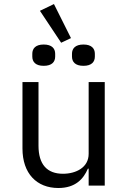

<svg xmlns="http://www.w3.org/2000/svg" viewBox="-20 -925 640 957"><path d="M421.9 0H502.1V-516H421.9V-158C421.9 -89.8 358 -58.9 294 -58.9C214.8 -58.9 171.9 -105.1 171.9 -198.9V-516H92V-185C92 -60 163 12.1 271 12.1C355.8 12.1 396 -33 418 -84.2H421.9ZM141 -643.1C141 -616.8 157 -596.9 197.8 -596.9C239 -596.9 255 -616.8 255 -643.1V-657C255 -682.9 239 -703.1 197.8 -703.1C157 -703.1 141 -682.9 141 -657ZM179 -871.1 284.8 -712 333.8 -735.1 248.9 -904.8ZM338.8 -643.1C338.8 -616.8 354.8 -596.9 396 -596.9C436.8 -596.9 452.8 -616.8 452.8 -643.1V-657C452.8 -682.9 436.8 -703.1 396 -703.1C354.8 -703.1 338.8 -682.9 338.8 -657Z"/></svg>

Font: Margiela Mono
Style: Regular
Weight: 400
Designer: Mike Abbink, Paul van der Laan, Pieter van Rosmalen
Foundry: Bold Monday
Version: Version 2.003 2021